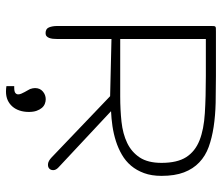

<svg xmlns="http://www.w3.org/2000/svg" viewBox="-68 -516 710 613"><g transform="rotate(90 286.5 -209.0)"><path d="M541 -370.1Q541 -338.4 532.2 -314.5Q523.4 -290.5 508.5 -272.9Q493.7 -255.4 473.4 -243.7Q453.1 -231.9 430.2 -224.6Q407.2 -217.3 382.6 -213.6Q357.9 -210 334.5 -209L514.2 -41Q522.5 -33.2 522.7 -24.9Q522.9 -16.6 517.6 -11.7Q512.2 -6.8 502.7 -7.8Q493.2 -8.8 482.4 -19L286.6 -206.1L104 -210.4V-37.1Q104 -29.8 103.3 -23.2Q102.5 -16.6 100.6 -11.5Q98.6 -6.3 95 -3.2Q91.3 0 85.4 0Q71.3 0 66.9 -11Q62.5 -22 62.5 -37.1V-525.9Q62.5 -533.2 62.7 -536.9Q63 -540.5 64.5 -542Q65.9 -543.5 69.6 -543.7Q73.2 -543.9 80.6 -543.9H222.2Q267.1 -543.9 308.1 -543Q349.1 -542 384.5 -536.6Q419.9 -531.2 448.7 -520.8Q477.5 -510.3 498 -490.7Q518.6 -471.2 529.8 -441.9Q541 -412.6 541 -370.1ZM499.5 -370.1Q499.5 -420.4 481.2 -449Q462.9 -477.5 427.7 -491.5Q392.6 -505.4 340.8 -508.5Q289.1 -511.7 222.2 -511.7H104V-238.3H287.1Q329.6 -238.3 368.2 -242.4Q406.7 -246.6 435.8 -260.5Q464.8 -274.4 482.2 -300.5Q499.5 -326.7 499.5 -370.1ZM254.4 100.1H259.3Q272 100.1 276.4 96.4Q280.8 92.7 280.8 87.4Q280.8 83 278.6 77.6Q276.4 72.2 273.4 66.9Q270.5 61.5 267.8 56.9Q265.1 52.2 263.7 49.3Q260.7 40.5 260.7 33.7Q260.7 18 271.5 8.8Q282.2 -0.5 296.4 -0.5Q303.7 -0.5 311 2.4Q318.4 5.3 324 11.9Q329.6 18.5 333.3 28.8Q336.9 39 336.9 53.7Q336.9 69.3 332.5 82.7Q328.1 96.2 319.6 105.9Q311 115.7 299.1 121.1Q287.1 126.4 271.5 126.4Q263.2 126.4 254.4 125Z"/></g></svg>

Font: Gruppo
Style: Regular
Weight: 400
Foundry: Vernon Adams
Version: Version 1.000